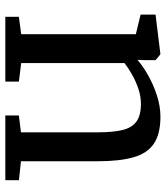

<svg xmlns="http://www.w3.org/2000/svg" viewBox="28 -636 608 703"><g transform="rotate(90 331.5 -284.0)"><path d="M104.7 -58.1V-477.9L32.9 -495.3V-550L175.6 -567.6H178.6L199.7 -550.1V-508.3L198.7 -483.7Q220.4 -503 254.5 -522.4Q288.6 -541.9 328.4 -554.9Q368.2 -567.9 407 -567.9Q470.3 -567.9 505.6 -543.8Q541 -519.8 555.4 -469.2Q569.9 -418.5 569.9 -338.6V-57.2L639.4 -49.8V0H402.3V-49.6L464 -57.2V-338Q464 -392.7 455.8 -427.8Q447.7 -462.9 425.1 -479.7Q402.5 -496.5 359.3 -496.5Q332.8 -496.5 305.3 -487.4Q277.8 -478.2 253.1 -464.3Q228.4 -450.4 210.5 -436.4V-58.1L278.3 -49.6V0H41.1V-49.6Z"/></g></svg>

Font: Merriweather Light
Style: Regular
Weight: 300
Designer: Eben Sorkin
Foundry: Eben Sorkin
Version: Version 2.100